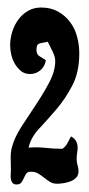

<svg xmlns="http://www.w3.org/2000/svg" viewBox="-20 -773 237 511"><path d="M89 -753Q115 -753 134 -742.5Q153 -732 166 -715Q179 -698 185 -676Q191 -654 191 -631Q191 -581 172.5 -545.5Q154 -510 130 -482Q106 -454 84 -430.5Q62 -407 56 -380Q79 -382 101 -379.5Q123 -377 146 -377Q155 -383 159.5 -392Q164 -401 169 -410Q179 -404 182.5 -397.5Q186 -391 186.5 -383.5Q187 -376 185.5 -367.5Q184 -359 184 -349Q184 -341 186.5 -333Q189 -325 189 -317Q189 -307 183 -300.5Q177 -294 168 -290.5Q159 -287 149 -285.5Q139 -284 132 -284Q121 -284 113 -289Q105 -294 97.5 -300Q90 -306 82 -311Q74 -316 62 -316Q53 -316 49.5 -310.5Q46 -305 43.5 -299Q41 -293 37 -287.5Q33 -282 24 -282Q17 -282 13.5 -286Q10 -290 9 -296Q8 -302 8.5 -308Q9 -314 9 -319Q9 -333 8.5 -351Q8 -369 12 -382Q19 -408 37.5 -436.5Q56 -465 76 -495Q96 -525 111.5 -554.5Q127 -584 127 -611Q127 -622 119.5 -637Q112 -652 107 -662Q100 -660 92 -659Q84 -658 79 -653Q77 -645 77 -641Q77 -628 85 -623.5Q93 -619 102 -613Q100 -597 88 -586.5Q76 -576 60 -576Q46 -576 36.5 -583.5Q27 -591 20 -602.5Q13 -614 10 -627.5Q7 -641 7 -653Q7 -670 12.5 -688Q18 -706 28.5 -720.5Q39 -735 54.5 -744Q70 -753 89 -753Z"/></svg>

Font: Reclame
Style: Regular
Weight: 400
Designer: Peter Wiegel
Foundry: Peter Wiegel
Version: Version 1.000